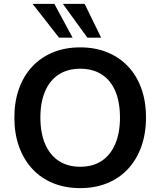

<svg xmlns="http://www.w3.org/2000/svg" viewBox="-20 -959 825 989"><path d="M393 10Q316 10 253.5 -15.5Q191 -41 146.5 -89Q102 -137 78 -204Q54 -271 54 -353Q54 -436 78 -502.5Q102 -569 146.5 -616.5Q191 -664 253.5 -689.5Q316 -715 393 -715Q470 -715 532.5 -689.5Q595 -664 639.5 -617Q684 -570 708 -503.5Q732 -437 732 -354Q732 -271 708 -204Q684 -137 639.5 -89Q595 -41 532.5 -15.5Q470 10 393 10ZM393 -100Q458 -100 503.5 -130Q549 -160 573.5 -217Q598 -274 598 -353Q598 -433 574 -489.5Q550 -546 504 -575.5Q458 -605 393 -605Q329 -605 283 -575.5Q237 -546 212.5 -489.5Q188 -433 188 -353Q188 -274 212.5 -217Q237 -160 283 -130Q329 -100 393 -100ZM430 -765 304 -939H416L501 -765ZM284 -765 148 -939H260L354 -765Z"/></svg>

Font: Nunito Sans 12pt ExtraLight
Style: Regular
Weight: 200
Version: Version 3.101;gftools[0.9.27]